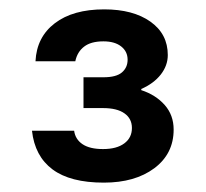

<svg xmlns="http://www.w3.org/2000/svg" viewBox="-20 -880 440 410"><path d="M201.7 -490Q130 -490 92.1 -518.3Q54.2 -546.7 48.3 -600.8H138.3Q140.8 -582.5 156.2 -572.1Q171.7 -561.7 200 -561.7Q229.2 -561.7 245.4 -573.8Q261.7 -585.8 261.7 -606.7Q261.7 -626.7 245.8 -637.9Q230 -649.2 200 -649.2H158.3V-715H200.8Q228.3 -715 240.4 -725.4Q252.5 -735.8 252.5 -752.5Q252.5 -770 238.8 -780.8Q225 -791.7 200.8 -791.7Q174.2 -791.7 159.6 -780.4Q145 -769.2 140.8 -749.2H55.8Q58.3 -800.8 97.1 -830.4Q135.8 -860 202.5 -860Q264.2 -860 301.2 -833.8Q338.3 -807.5 338.3 -762.5Q338.3 -740 323.3 -720.8Q308.3 -701.7 281.7 -690V-687.5Q312.5 -677.5 331.7 -655.8Q350.8 -634.2 350.8 -603.3Q350.8 -551.7 309.6 -520.8Q268.3 -490 201.7 -490Z"/></svg>

Font: Funnel Display SemiBold
Style: Regular
Weight: 600
Designer: NORD ID, Kristian Moeller
Foundry: Dicotype
Version: Version 1.000